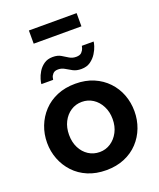

<svg xmlns="http://www.w3.org/2000/svg" viewBox="-167 -1023 939 1134"><g transform="rotate(-20 303.0 -456.0)"><path d="M28 -261Q28 -316 47 -365Q66 -414 101.5 -452Q137 -490 188 -511.5Q239 -533 303 -533Q367 -533 417.5 -511.5Q468 -490 504 -452Q540 -414 558.5 -365Q577 -316 577 -261Q577 -207 558.5 -158Q540 -109 504.5 -71Q469 -33 418 -11.5Q367 10 303 10Q239 10 188 -11.5Q137 -33 101.5 -71Q66 -109 47 -158Q28 -207 28 -261ZM303 -104Q341 -104 372 -124.5Q403 -145 421.5 -180.5Q440 -216 440 -262Q440 -307 421.5 -343Q403 -379 372 -399Q341 -419 303 -419Q264 -419 233 -398.5Q202 -378 184 -342.5Q166 -307 166 -261Q166 -215 184 -179.5Q202 -144 233 -124Q264 -104 303 -104ZM237 -647Q215 -647 204.5 -635.5Q194 -624 191.5 -612Q189 -600 189 -599H115Q115 -608 121 -629Q127 -650 140.5 -672.5Q154 -695 176.5 -711Q199 -727 232 -727Q263 -727 283 -715Q303 -703 321.5 -691.5Q340 -680 364 -680Q388 -680 399 -692Q410 -704 413.5 -716Q417 -728 417 -730H491Q491 -723 485 -703Q479 -683 464.5 -659.5Q450 -636 426.5 -619Q403 -602 368 -602Q338 -602 316.5 -613.5Q295 -625 277 -636Q259 -647 237 -647ZM154 -839V-922H454V-839Z"/></g></svg>

Font: YasnoRaleway
Style: Bold
Weight: 700
Designer: Matt McInerney, Pablo Impallari, Rodrigo Fuenzalida
Foundry: Matt McInerney, Pablo Impallari, Rodrigo Fuenzalida
Version: Version 4.026